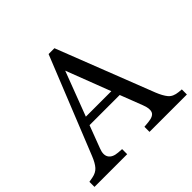

<svg xmlns="http://www.w3.org/2000/svg" viewBox="-171 -888 1071 1071"><g transform="rotate(-45 364.5 -352.5)"><path d="M0 0V-40L28 -45Q60 -51 78 -71Q96 -91 112 -131L343 -705H389L613 -131Q629 -91 647.5 -68.5Q666 -46 706 -42L729 -40V0H434V-40L467 -43Q511 -47 520 -69Q529 -91 513 -131L462 -263H224L174 -131Q158 -91 173 -68Q188 -45 229 -42L258 -40V0ZM243 -311H444L343 -574Z"/></g></svg>

Font: Hedvig Letters Serif 12pt
Style: Regular
Weight: 400
Designer: Alexander Örn & Tor Weibull
Foundry: Kanon Foundry
Version: Version 1.000; ttfautohint (v1.8.4.7-5d5b)